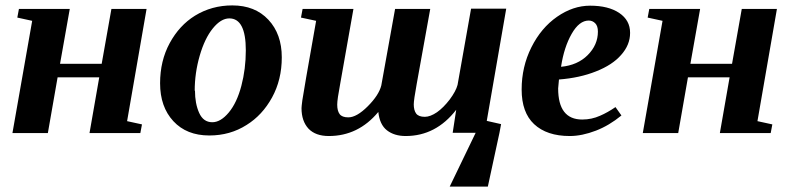

<svg xmlns="http://www.w3.org/2000/svg" viewBox="-20 -492 2926 710"><path d="M347 -206H193L157 0H26L99 -415L44 -427L50 -459H238L202 -256H356L392 -459H522L450 -44L505 -32L499 0H311Z M700 -156 701 -157Q701 -109 716.5 -74.5Q732 -40 765 -40Q796 -40 826 -76Q856 -112 872.5 -174.5Q889 -237 889 -306Q889 -424 828 -424Q797 -424 767 -387Q737 -350 718.5 -286Q700 -222 700 -156ZM839 -472Q923 -472 972.5 -419Q1022 -366 1022 -280Q1022 -197 986 -131.5Q950 -66 892 -30Q831 9 754 9Q670 9 621 -44Q572 -97 572 -184Q572 -267 607.5 -332.5Q643 -398 701 -434Q763 -472 839 -472Z M1510 -105V-107Q1510 -84 1519 -72Q1528 -60 1551 -60Q1571 -60 1596 -77Q1620 -94 1643 -124Q1666 -155 1672 -178L1722 -460H1852L1780 -45L1833 -33L1827 -1L1784 198H1643L1739 -1H1654L1667 -86Q1592 11 1480 11Q1438 11 1411 -10Q1384 -31 1379 -78Q1305 11 1196 11Q1147 11 1121 -16Q1095 -44 1095 -92Q1095 -98 1098 -121Q1101 -144 1149 -415L1093 -427L1099 -459H1287L1238 -182Q1227 -124 1227 -105Q1227 -82 1236 -70Q1245 -58 1268 -58Q1299 -58 1340 -99Q1381 -140 1390 -176L1441 -459H1571L1521 -182Q1510 -122 1510 -105Z M2310 -371V-370Q2310 -326 2277 -289Q2245 -252 2184 -228Q2124 -204 2047 -198Q2046 -188 2044 -165Q2044 -50 2133 -50Q2168 -50 2199 -64Q2227 -76 2256 -96L2278 -65Q2233 -28 2184 -9Q2132 11 2087 11Q2002 11 1955 -33Q1909 -76 1909 -161Q1909 -245 1945 -317Q1981 -389 2040 -430Q2099 -471 2162 -471Q2230 -471 2270 -444Q2310 -417 2310 -371ZM2055 -247V-245Q2116 -251 2153 -288Q2191 -326 2191 -375Q2191 -396 2181 -406Q2171 -416 2157 -416Q2122 -416 2094 -367Q2066 -318 2055 -247Z M2678 -206H2524L2488 0H2357L2430 -415L2375 -427L2381 -459H2569L2533 -256H2687L2723 -459H2853L2781 -44L2836 -32L2830 0H2642Z"/></svg>

Font: Libra Serif Modern
Style: Bold Italic
Weight: 700
Italic angle: -12°
Designer: Stefan Peev, Context Ltd
Foundry: Stefan Peev, Context Ltd
Version: Version 1.000